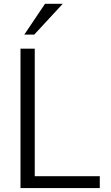

<svg xmlns="http://www.w3.org/2000/svg" viewBox="-20 -959 566 979"><path d="M104 -782.7 209.5 -939.5H299.8L154.8 -782.7ZM84.5 0V-710.9H157.2V-60.5H488.8V0Z"/></svg>

Font: Ride Light
Style: Regular
Weight: 300
Version: Version 3.000